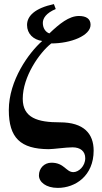

<svg xmlns="http://www.w3.org/2000/svg" viewBox="-20 -712 499 937"><path d="M243 -692C150 -672 112 -634 112 -590C112 -547 143 -518 186 -512C121 -455 23 -320 23 -175C23 -39 80 15 217 16C241 16 302 7 334 7C372 7 396 26 396 60C396 99 364 128 338 128C302 128 294 82 231 82C196 82 170 109 170 144C170 176 204 205 262 205C348 205 437 146 437 23C437 -59 390 -115 272 -115C165 -115 91 -136 91 -230C91 -338 172 -454 230 -500C326 -500 422 -538 422 -591C422 -620 401 -634 365 -634C317 -634 270 -596 221 -549C205 -554 189 -572 189 -600C189 -623 205 -648 252 -668Z"/></svg>

Font: STIXGeneral
Style: Bold
Weight: 700
Designer: MicroPress Inc., with final additions and corrections provided by Coen Hoffman, Elsevier (retired)
Version: Version 1.1.0